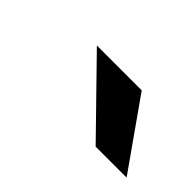

<svg xmlns="http://www.w3.org/2000/svg" viewBox="-33 -843 386 386"><g transform="rotate(45 160.0 -650.0)"><path d="M231.5 -577.5 89.5 -723H217L319.5 -577.5Z"/></g></svg>

Font: Public Sans Thin SemiBold
Style: Italic
Weight: 600
Italic angle: -8°
Version: Version 2.001